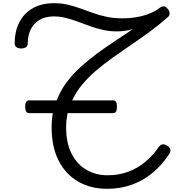

<svg xmlns="http://www.w3.org/2000/svg" viewBox="-20 -1168 1172 1205"><path d="M652 17Q550 17 471.5 -28Q393 -73 348.5 -159Q304 -245 304 -369Q304 -393 306 -415.5Q308 -438 311 -458H163Q150 -458 144 -468.5Q138 -479 138 -498Q138 -518 144 -528Q150 -538 163 -538H336Q359 -599 397 -650Q435 -701 483.5 -745.5Q532 -790 587 -830.5Q642 -871 700.5 -909.5Q759 -948 815 -986Q792 -979 766.5 -975Q741 -971 712 -971Q667 -971 625.5 -980.5Q584 -990 545 -1004Q506 -1018 468.5 -1032Q431 -1046 393.5 -1055.5Q356 -1065 318 -1065Q265 -1065 228.5 -1043.5Q192 -1022 173 -983.5Q154 -945 154 -896Q154 -881 143.5 -872.5Q133 -864 113 -864Q93 -864 82.5 -872.5Q72 -881 72 -896Q72 -969 100 -1025.5Q128 -1082 183.5 -1115Q239 -1148 319 -1148Q366 -1148 406 -1138.5Q446 -1129 485 -1115Q524 -1101 564 -1086.5Q604 -1072 649 -1062.5Q694 -1053 746 -1053Q799 -1053 843.5 -1061.5Q888 -1070 923.5 -1085Q959 -1100 983 -1119Q997 -1129 1009 -1128Q1021 -1127 1032 -1113Q1044 -1099 1044.5 -1085.5Q1045 -1072 1035 -1062Q980 -1013 920.5 -969.5Q861 -926 801.5 -885.5Q742 -845 687 -806Q632 -767 583.5 -725.5Q535 -684 496.5 -638Q458 -592 433 -538H689Q703 -538 708.5 -528Q714 -518 714 -498Q714 -479 708.5 -468.5Q703 -458 689 -458H404Q400 -438 397.5 -415.5Q395 -393 395 -369Q395 -272 428.5 -205Q462 -138 521 -103Q580 -68 656 -68Q724 -68 783 -89.5Q842 -111 890 -150.5Q938 -190 974 -242Q984 -258 997.5 -261.5Q1011 -265 1027 -255Q1045 -245 1049 -231.5Q1053 -218 1042 -201Q997 -133 938.5 -84Q880 -35 808 -9Q736 17 652 17Z"/></svg>

Font: Playwrite CL
Style: Regular
Weight: 400
Designer: Veronika Burian, José Scaglione
Foundry: TypeTogether
Version: Version 1.002